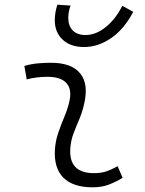

<svg xmlns="http://www.w3.org/2000/svg" viewBox="-20 -798 626 828"><path d="M487.3 -81.1 508.8 -31.2Q481 -14.2 450.2 -2.2Q419.4 9.8 379.4 9.8Q294.9 9.8 253.4 -31.7Q211.9 -73.2 216.8 -153.3Q219.2 -189.9 231 -224.6Q242.7 -259.3 256.6 -292Q270.5 -324.7 277.8 -355Q292 -410.2 267.6 -438.5Q243.2 -466.8 184.6 -466.8Q138.2 -466.8 95.2 -455.6L85 -513.7Q113.8 -522 142.6 -524.7Q171.4 -527.3 200.2 -527.3Q289.1 -527.3 326.4 -480.7Q363.8 -434.1 341.8 -345.2Q333.5 -310.5 320.6 -280.5Q307.6 -250.5 296.6 -221.2Q285.6 -191.9 283.2 -157.7Q275.9 -51.3 385.3 -51.3Q414.1 -51.3 435.8 -58.1Q457.5 -64.9 487.3 -81.1ZM342.3 -595.2Q284.2 -595.2 250.2 -627Q216.3 -658.7 216.3 -710.4Q216.3 -726.1 219 -743.4Q221.7 -760.7 227.5 -777.8L284.2 -773.9Q274.4 -746.1 274.4 -721.2Q274.4 -686.5 293.7 -666.7Q313 -647 348.6 -647Q394 -647 436.8 -681.9Q479.5 -716.8 507.3 -772.9L554.7 -747.1Q515.1 -671.9 459 -633.5Q402.8 -595.2 342.3 -595.2Z"/></svg>

Font: Cascadia Code PL Light
Style: Italic
Weight: 300
Italic angle: -10°
Monospace: yes
Designer: Aaron Bell
Foundry: Saja Typeworks
Version: Version 2404.023; ttfautohint (v1.8.4)